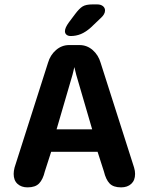

<svg xmlns="http://www.w3.org/2000/svg" viewBox="-20 -820 659 850"><path d="M102 9.5Q74.5 9.5 57.5 -6Q40.5 -21.5 40.5 -50Q40.5 -56.5 41.5 -63.5Q42.5 -70.5 44.5 -78.5L192.5 -542Q202.5 -576.5 228 -598.5Q253.5 -620.5 286 -620.5H332Q365 -620.5 390.2 -598.5Q415.5 -576.5 425.5 -542L573.5 -78.5Q576 -70.5 577 -63.5Q578 -56.5 578 -50Q578 -21.5 561 -6Q544 9.5 516 9.5Q481.5 9.5 465 -8Q448.5 -25.5 440 -61L412 -148H206.5L178.5 -61Q170 -25.5 153.2 -8Q136.5 9.5 102 9.5ZM230.5 -247.5H388L317.5 -489Q315 -498.5 313 -507.2Q311 -516 309 -523Q307.5 -516 305.5 -507.2Q303.5 -498.5 301 -489ZM293 -660.5Q281.5 -660.5 274.5 -666.2Q267.5 -672 267.5 -682Q267.5 -697 285 -721L312 -757Q331 -782.5 345.8 -791.5Q360.5 -800.5 389.5 -800.5H410.5Q426 -800.5 435.5 -793Q445 -785.5 445 -773.5Q445 -757 426 -740L382.5 -698.5Q359.5 -678 338 -669.2Q316.5 -660.5 293 -660.5Z"/></svg>

Font: Sono ExtraLight Monospace SemiBold
Style: Regular
Weight: 600
Version: Version 2.112